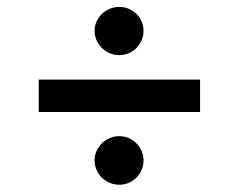

<svg xmlns="http://www.w3.org/2000/svg" viewBox="-20 -625 676 544"><path d="M546.9 -307.6H89.8V-399.4H546.9ZM248 -170.9Q248 -189 257.6 -204.8Q267.1 -220.7 283.2 -230Q299.3 -239.3 318.4 -239.3Q336.4 -239.3 352.3 -230Q368.2 -220.7 377.4 -204.8Q386.7 -189 386.7 -170.9Q386.7 -151.9 377.4 -136Q368.2 -120.1 352.5 -110.8Q336.9 -101.6 318.4 -101.6Q299.3 -101.6 283 -110.8Q266.6 -120.1 257.3 -136Q248 -151.9 248 -170.9ZM248 -538.1Q248 -556.2 257.6 -571.8Q267.1 -587.4 283.4 -596.4Q299.8 -605.5 318.4 -605.5Q336.4 -605.5 352.3 -596.4Q368.2 -587.4 377.4 -571.8Q386.7 -556.2 386.7 -538.1Q386.7 -519 377.4 -503.2Q368.2 -487.3 352.5 -478Q336.9 -468.8 318.4 -468.8Q299.3 -468.8 283.2 -478Q267.1 -487.3 257.6 -503.2Q248 -519 248 -538.1Z"/></svg>

Font: Pretendard GOV Medium
Style: Regular
Weight: 500
Designer: Base glyphs from Inter by Rasmus Andersson; Hangeul glyphs from Noto Sans CJK(Source Han Sans) by Jang Soo-young and Kan
Foundry: Kil Hyung-jin
Version: Version 1.309